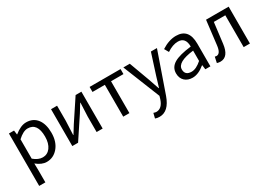

<svg xmlns="http://www.w3.org/2000/svg" viewBox="4 -1386 3411 2449"><g transform="rotate(-30 1709.5 -161.5)"><path d="M92 -543H167L175 -481H178Q271 -557 351 -557Q454 -557 512 -481Q567 -408 567 -280Q567 -146 496 -64Q429 13 331 13Q258 13 181 -50L183 45V229H92ZM428 -120Q472 -180 472 -279Q472 -480 329 -480Q264 -480 183 -405V-120Q250 -63 316 -63Q385 -63 428 -120Z M712 -543H801V-316Q801 -326 792 -116H796Q832 -172 868 -232L1074 -543H1159V0H1070V-227Q1070 -268 1079 -428H1075L1003 -311L797 0H712Z M1462 -469H1280V-543H1736V-469H1553V0H1462Z M1801 223 1819 150Q1844 159 1860 159Q1945 159 1983 42L1995 1L1777 -543H1872L1983 -241Q2021 -128 2035 -89H2040L2086 -241L2183 -543H2272L2067 45Q2000 234 1865 234Q1828 234 1801 223Z M2366 -27Q2321 -69 2321 -141Q2321 -229 2401 -277Q2480 -324 2655 -344Q2655 -481 2543 -481Q2466 -481 2380 -423L2344 -486Q2455 -557 2558 -557Q2746 -557 2746 -334V0H2671L2663 -65H2660Q2566 13 2480 13Q2410 13 2366 -27ZM2655 -132V-284Q2410 -255 2410 -147Q2410 -60 2506 -60Q2574 -60 2655 -132Z M2838 5 2856 -79Q2870 -75 2880 -75Q2940 -75 2953 -191L2995 -543H3328V0H3236V-469H3067Q3036 -212 3030 -168Q3008 13 2888 13Q2864 13 2838 5Z"/></g></svg>

Font: Source Han Sans K Regular
Style: Regular
Weight: 400
Designer: Ryoko NISHIZUKA  (kana & ideographs); Paul D. Hunt (Latin, Greek & Cyrillic); Wenlong ZHANG  (bopomofo); Sandoll Communi
Foundry: Adobe Systems Incorporated
Version: Version 1.00 July 18, 2014, initial release